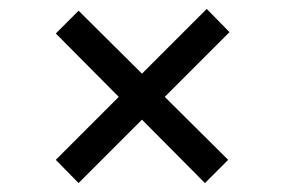

<svg xmlns="http://www.w3.org/2000/svg" viewBox="-20 -546 640 430"><path d="M156 -136 105 -188 246 -329 105 -471 156 -522 298 -381 443 -526 494 -474 349 -329 491 -188 439 -136 298 -278Z"/></svg>

Font: JetBrainsMono NFM
Style: Regular
Weight: 400
Monospace: yes
Designer: Philipp Nurullin, Konstantin Bulenkov
Foundry: JetBrains
Version: Version 2.304; ttfautohint (v1.8.4.7-5d5b);Nerd Fonts 3.3.0